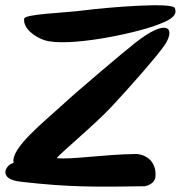

<svg xmlns="http://www.w3.org/2000/svg" viewBox="-20 -703 699 732"><path d="M72 -631C68 -595 112 -562 149 -550C235 -522 488 -573 582 -609C613 -621 662 -639 646 -673C633 -695 391 -675 304 -664C221 -653 72 -650 72 -631ZM407 -298C474 -370 582 -492 609 -533C650 -596 618 -636 496 -540C460 -512 284 -364 219 -304C152 -242 18 -137 32 -82C1 -75 -31 -19 61 -10C241 11 350 10 533 7C548 3 566 -4 572 -24C579 -75 550 -112 500 -116C368 -114 255 -94 197 -100C201 -112 337 -223 407 -298Z"/></svg>

Font: Carybe
Style: Regular
Weight: 400
Designer: Genilson Lima Santos
Foundry: Genilson Lima Santos
Version: Version 1.010;PS 001.010;hotconv 1.0.70;makeotf.lib2.5.58329